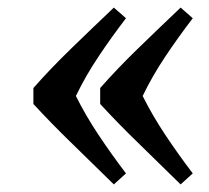

<svg xmlns="http://www.w3.org/2000/svg" viewBox="-20 -464 551 506"><path d="M456 -444 488 -416Q449 -365 415 -314Q381 -263 356 -211Q382 -159 416 -108Q450 -57 488 -7L456 22Q398 -35 344 -87.5Q290 -140 244 -190V-232Q288 -282 342 -334.5Q396 -387 456 -444ZM280 -444 312 -416Q273 -365 239 -314Q205 -263 180 -211Q206 -159 240 -108Q274 -57 312 -7L280 22Q222 -35 168 -87.5Q114 -140 68 -190V-232Q112 -282 166 -334.5Q220 -387 280 -444Z"/></svg>

Font: Ruwudu Medium
Style: Regular
Weight: 500
Designer: Becca Hirsbrunner Spalinger
Foundry: SIL International
Version: Version 3.000